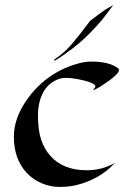

<svg xmlns="http://www.w3.org/2000/svg" viewBox="-20 -737 502 765"><path d="M350.1 -377.9Q359.9 -387.7 359.9 -392.6Q359.9 -397.5 353.3 -401.9Q346.7 -406.2 336.2 -409.9Q325.7 -413.6 313 -416.7Q300.3 -419.9 288.6 -421.9Q263.7 -426.8 240.7 -426.8Q217.8 -426.8 194.1 -412.8Q170.4 -398.9 156.2 -376Q131.3 -335 131.3 -276.6Q131.3 -218.3 144 -180.4Q156.7 -142.6 181.2 -115.2Q232.4 -58.6 326.2 -58.6Q385.3 -58.6 438 -87.9Q376.5 -21.5 282.2 1Q252.4 7.8 216.3 7.8Q180.2 7.8 145 -7.3Q109.9 -22.5 85.4 -49.3Q35.2 -104.5 35.2 -192.4Q35.2 -263.7 84.5 -335.9Q157.2 -441.4 276.4 -479.5Q313.5 -491.7 343.8 -491.7Q415 -491.7 450.2 -465.3Q454.1 -462.4 454.1 -457.5Q454.1 -439.9 382.8 -394Q357.4 -377.9 350.1 -377.9ZM196.3 -494.1V-500Q234.9 -525.4 263.2 -558.1Q297.4 -597.7 338.9 -653.8Q339.4 -654.8 366.7 -674.8Q394 -694.8 397 -697Q399.9 -699.2 406.2 -702.6Q412.6 -706.1 418.5 -709.5Q424.3 -712.9 431.2 -716.8Q418 -699.7 403.6 -679.9Q389.2 -660.2 365.7 -634.3Q314.5 -577.6 267.3 -542.5Q220.2 -507.3 196.3 -494.1Z"/></svg>

Font: Fondamento
Style: Regular
Weight: 400
Version: Version 1.000